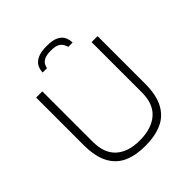

<svg xmlns="http://www.w3.org/2000/svg" viewBox="-231 -1029 1202 1202"><g transform="rotate(-45 370.0 -428.0)"><path d="M367 12Q283 12 223 -15Q163 -42 130.5 -103.5Q98 -165 98 -266V-686H153V-240Q153 -138 209.5 -87.5Q266 -37 367 -37Q471 -37 530 -87.5Q589 -138 589 -240V-686H642V-266Q642 -165 609 -103.5Q576 -42 514.5 -15Q453 12 367 12ZM238 -768Q238 -792 249 -815Q260 -838 289.5 -853Q319 -868 373 -868Q427 -868 455 -853Q483 -838 493 -815Q503 -792 503 -768H465Q462 -779 454.5 -793.5Q447 -808 428.5 -818.5Q410 -829 371 -829Q332 -829 312 -818.5Q292 -808 285 -793.5Q278 -779 276 -768Z"/></g></svg>

Font: Archivo SemiBold Thin
Style: Regular
Weight: 250
Version: Version 2.001